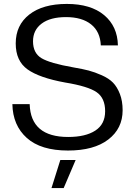

<svg xmlns="http://www.w3.org/2000/svg" viewBox="-20 -757 687 977"><path d="M326 9Q188 9 116.5 -55Q45 -119 43 -227H131Q136 -60 327 -60Q415 -60 465 -92.5Q515 -125 515 -191Q515 -258 471.5 -288Q428 -318 312 -337Q180 -361 120 -404Q60 -447 60 -536Q60 -629 129 -683Q198 -737 320 -737Q442 -737 510 -680Q578 -623 580 -526H493Q490 -596 443.5 -633Q397 -670 316 -670Q236 -670 192 -637Q148 -604 148 -547Q148 -487 191 -461Q234 -435 354 -414Q401 -406 431.5 -398Q462 -390 498 -374Q534 -358 555 -336.5Q576 -315 590 -279Q604 -243 604 -196Q604 -103 531 -47Q458 9 326 9ZM242 200 287 57H365L304 200Z"/></svg>

Font: Mona Sans
Style: Regular
Weight: 400
Designer: Deni Anggara
Foundry: GitHub
Version: Version 2.000;Glyphs 3.2.3 (3260)